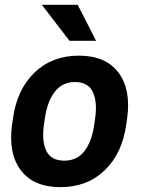

<svg xmlns="http://www.w3.org/2000/svg" viewBox="-20 -770 593 800"><path d="M380.4 -600.1H269.5L154.3 -750H303.7ZM34.2 -277.3Q50.8 -397.5 124 -467.8Q197.3 -538.1 308.1 -538.1Q420.4 -538.1 473.4 -467.8Q526.4 -397.5 509.8 -277.3L505.9 -250.5Q489.3 -130.9 416.3 -60.5Q343.3 9.8 231.9 9.8Q120.1 9.8 66.9 -60.5Q13.7 -130.9 30.3 -250.5ZM163.1 -250.5Q153.3 -180.7 173.3 -140.6Q193.4 -100.6 247.6 -100.6Q301.3 -100.6 332 -140.6Q362.8 -180.7 372.6 -250.5L376.5 -277.3Q386.2 -346.2 366.5 -387.2Q346.7 -428.2 292.5 -428.2Q239.3 -428.2 208 -387.2Q176.8 -346.2 167 -277.3Z"/></svg>

Font: Robert Sans ExtraBold
Style: Italic
Weight: 800
Italic angle: -8°
Designer: Christian Robertson (extended by Adam Twardoch)
Foundry: Google
Version: Version 12.135;April 2, 2019;FontCreator 11.5.0.2425 64-bit;